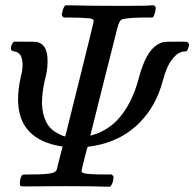

<svg xmlns="http://www.w3.org/2000/svg" viewBox="-20 -703 732 723"><path d="M216 -151Q48 -176 48 -329Q48 -368 59 -417Q65 -440 65 -458Q65 -505 35 -509Q21 -511 21 -520Q21 -535 32 -546H72Q114 -546 118 -545Q159 -537 159 -476V-465Q159 -440 149 -402Q138 -354 138 -314Q141 -229 197 -201Q223 -187 226 -190L233 -218Q240 -246 253.5 -300.5Q267 -355 280 -407Q333 -619 333 -625Q333 -631 318 -634Q279 -637 244 -637H220Q214 -642 213 -645.5Q212 -649 216 -664Q220 -677 226 -683H241Q321 -681 405 -681H467Q539 -681 549 -683H560Q566 -677 566.5 -674.5Q567 -672 564 -656Q560 -642 555 -637H517Q448 -636 436 -628Q429 -623 422.5 -599.5Q416 -576 373 -404L320 -192Q321 -192 333 -196Q380 -210 419 -248Q476 -307 503 -410Q510 -437 518 -457Q547 -534 597 -545Q602 -546 644 -546H676Q688 -546 691 -539Q691 -538 692 -536Q692 -535 691 -531Q690 -528 690 -525Q687 -515 684.5 -512Q682 -509 676 -509Q652 -509 631 -483Q608 -456 593 -399Q569 -307 508.5 -244Q448 -181 359 -159Q324 -151 314 -151Q311 -151 310 -150Q309 -149 298 -106Q287 -63 287 -60Q287 -54 293 -52Q305 -46 376 -46H401Q407 -40 407.5 -37.5Q408 -35 405 -19Q401 -6 395 0H378Q337 -2 224 -2Q196 -2 145.5 -1.5Q95 -1 72 -1Q61 -1 58 -2.5Q55 -4 55 -10Q55 -31 61 -40Q62 -44 66.5 -45Q71 -46 92 -46Q160 -46 178 -52Q186 -54 193 -62L204 -106Q216 -149 216 -151Z"/></svg>

Font: MathJax_Math
Style: Italic
Weight: 400
Version: Version 1.1